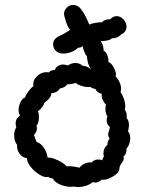

<svg xmlns="http://www.w3.org/2000/svg" viewBox="-20 -762 595 774"><path d="M490 -164Q492 -143 478 -131Q480 -122 478 -117Q476 -112 471 -105.5Q466 -99 464 -94Q462 -89 461 -80Q460 -71 453 -64Q442 -53 422.5 -44Q403 -35 390 -38Q378 -26 364 -26Q360 -26 354 -28Q344 -19 327.5 -13.5Q311 -8 294 -8Q287 -8 277 -10Q273 -9 265 -9Q244 -9 222.5 -18Q201 -27 193 -42Q181 -44 174 -49Q161 -45 140 -57.5Q119 -70 103.5 -89.5Q88 -109 89 -124Q69 -127 58 -143.5Q47 -160 49 -178Q37 -193 37 -217Q37 -236 46 -249Q43 -257 43 -264Q43 -285 61 -296Q55 -305 55 -318Q55 -335 63 -351Q71 -367 81 -369Q83 -378 93.5 -392.5Q104 -407 115 -415Q114 -418 114 -423Q114 -441 130.5 -456Q147 -471 166 -471Q173 -471 176 -470Q186 -480 201 -480Q205 -491 214.5 -496.5Q224 -502 235 -502Q242 -502 254 -498Q267 -508 284 -508Q302 -508 314 -496Q317 -498 327 -494.5Q337 -491 346 -483Q338 -496 335 -507.5Q332 -519 330 -536Q326 -538 319.5 -554Q313 -570 314 -577Q311 -573 305 -571Q299 -569 295 -570Q286 -560 269 -553Q252 -546 236 -546Q207 -546 197 -569Q194 -577 194 -583Q194 -607 224 -619Q238 -625 262 -641V-643Q251 -653 240 -695Q238 -703 238 -705Q238 -720 249 -731Q260 -742 275 -742Q295 -742 309 -722Q323 -702 330.5 -684.5Q338 -667 340 -663Q348 -667 365 -670Q382 -673 391 -672Q397 -679 406 -682Q415 -685 424 -684Q436 -697 450 -697Q466 -697 478 -683.5Q490 -670 490 -654Q490 -633 468 -623Q461 -615 451 -611Q441 -607 431 -608Q428 -602 410.5 -598.5Q393 -595 386 -597Q391 -591 395 -577.5Q399 -564 397 -558Q407 -554 412.5 -539.5Q418 -525 417 -512Q429 -509 440 -487Q451 -465 446 -454Q456 -444 462 -430.5Q468 -417 468 -404Q468 -398 466 -390Q474 -380 479.5 -363.5Q485 -347 485 -333Q485 -328 483 -320Q491 -309 491 -296Q491 -290 490 -287Q500 -276 500 -258Q500 -248 496 -232Q505 -223 505 -205Q505 -194 501 -182Q497 -170 490 -164ZM257 -92Q268 -92 281 -90Q294 -88 301 -86Q304 -93 318.5 -101Q333 -109 349 -107Q360 -119 376 -119Q385 -119 392 -116Q393 -122 399 -132Q397 -136 397 -145Q397 -155 401.5 -164Q406 -173 413 -178Q413 -193 422 -203Q416 -212 416 -220Q416 -225 419 -233.5Q422 -242 423 -250Q410 -260 410 -278Q410 -286 413 -293Q405 -306 405 -322Q405 -328 407 -340Q399 -348 394 -359.5Q389 -371 390 -384Q372 -387 364 -404Q354 -404 344 -412L336 -411Q323 -411 307.5 -416Q292 -421 285 -428Q278 -425 268.5 -423.5Q259 -422 251 -422Q246 -415 238 -410.5Q230 -406 222 -406Q217 -397 207 -391.5Q197 -386 187 -387Q187 -367 159 -348Q155 -331 133 -313Q137 -305 137 -291Q137 -266 127 -255Q129 -249 129 -245Q129 -230 117 -218Q119 -211 122 -204Q125 -197 127 -190Q146 -184 158 -164.5Q170 -145 172 -126Q181 -128 198.5 -122Q216 -116 231.5 -106Q247 -96 248 -91Q251 -92 257 -92Z"/></svg>

Font: Pangolin
Style: Regular
Weight: 400
Designer: Kevin Burke
Foundry: Google, Inc.
Version: Version 1.101